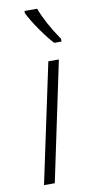

<svg xmlns="http://www.w3.org/2000/svg" viewBox="-88 -803 408 841"><g transform="rotate(-10 116.0 -383.0)"><path d="M221.7 -606H189.5Q165 -631.8 133.5 -677Q102.1 -722.2 85.4 -755.9V-766.1H141.6Q165 -701.7 221.7 -618.2ZM37.1 0 149.9 -530.8H196.8L85 0Z"/></g></svg>

Font: Open Sans Hebrew Light
Style: Italic
Weight: 300
Italic angle: -12°
Foundry: Ascender Corporation, Yanek Iontef
Version: Version 2.001;PS 002.001;hotconv 1.0.70;makeotf.lib2.5.58329